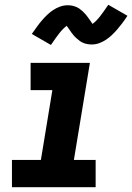

<svg xmlns="http://www.w3.org/2000/svg" viewBox="-20 -783 553 803"><path d="M30 0V-114H151L199 -406H108V-520H356L289 -114H380V0ZM193 -595 113 -641Q125 -658 135.5 -672.5Q146 -687 156.5 -699Q167 -711 178 -721.5Q189 -732 202.5 -741Q216 -750 231.5 -755.5Q247 -761 263 -761Q272 -761 280.5 -759.5Q289 -758 297.5 -754.5Q306 -751 312.5 -746.5Q319 -742 326 -735.5Q333 -729 338.5 -722.5Q344 -716 348.5 -709.5Q353 -703 358 -696Q363 -689 367 -683Q383 -695 397.5 -713.5Q412 -732 433 -763L513 -717Q502 -700 491 -685.5Q480 -671 469.5 -659Q459 -647 448 -636.5Q437 -626 423.5 -617Q410 -608 395 -602.5Q380 -597 364 -597Q355 -597 346 -598.5Q337 -600 328.5 -603.5Q320 -607 314 -611.5Q308 -616 300.5 -622.5Q293 -629 287.5 -635.5Q282 -642 277.5 -648.5Q273 -655 268 -662.5Q263 -670 259 -675Q243 -663 228.5 -644.5Q214 -626 193 -595Z"/></svg>

Font: Iosevka SS18 Heavy
Style: Italic
Weight: 900
Italic angle: -9°
Monospace: yes
Designer: Belleve Invis
Foundry: Belleve Invis
Version: Version 25.1.1; ttfautohint (v1.8.4)